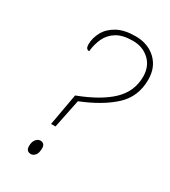

<svg xmlns="http://www.w3.org/2000/svg" viewBox="-180 -813 801 906"><g transform="rotate(30 220.5 -359.5)"><path d="M179 -339Q295 -383 354 -439.5Q413 -496 413 -576Q413 -632 377 -665.5Q341 -699 287 -699Q232 -699 199.5 -679Q167 -659 151.5 -626Q136 -593 132 -553Q113 -553 113 -579Q113 -615 131.5 -648.5Q150 -682 188.5 -703Q227 -724 287 -724Q355 -724 398 -683.5Q441 -643 441 -576Q441 -483 377.5 -424.5Q314 -366 204 -322L172 -166H148ZM136 5Q110 5 110 -24Q110 -47 120.5 -60Q131 -73 145 -73Q155 -73 162 -66.5Q169 -60 169 -46Q169 -18 158.5 -6.5Q148 5 136 5Z"/></g></svg>

Font: Noto Serif Thin
Style: Italic
Weight: 100
Italic angle: -12°
Designer: Monotype Design Team
Foundry: Monotype Imaging Inc.
Version: Version 2.014; ttfautohint (v1.8.4.7-5d5b)